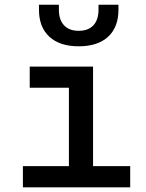

<svg xmlns="http://www.w3.org/2000/svg" viewBox="-20 -803 626 823"><path d="M275.4 0V-488.3H378.9V0ZM78.1 0V-90.8H285.2V0ZM369.1 0V-90.8H538.1V0ZM107.4 -426.8V-517.6H378.9V-426.8ZM317.4 -604.5Q236.3 -604.5 191.7 -645.5Q147 -686.5 147 -761.7V-782.7H232.4V-761.7Q232.4 -718.3 254.4 -694.6Q276.4 -670.9 317.4 -670.9Q358.4 -670.9 380.4 -694.6Q402.3 -718.3 402.3 -761.7V-782.7H487.8V-761.7Q487.8 -686.5 443.4 -645.5Q398.9 -604.5 317.4 -604.5Z"/></svg>

Font: Cascadia Mono
Style: Regular
Weight: 400
Monospace: yes
Designer: Aaron Bell
Foundry: Saja Typeworks
Version: Version 2404.023